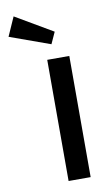

<svg xmlns="http://www.w3.org/2000/svg" viewBox="-168 -813 500 858"><g transform="rotate(-10 81.5 -383.5)"><path d="M171.9 0H71.8V-549.8H171.9ZM-42.5 -767.1 126.5 -668 102.5 -615.2 -80.6 -681.2Z"/></g></svg>

Font: Bruno Ace
Style: Regular
Weight: 400
Designer: Astigmatic (AOETI)
Foundry: Astigmatic (AOETI)
Version: Version 1.000